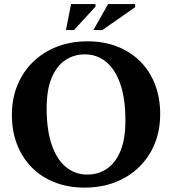

<svg xmlns="http://www.w3.org/2000/svg" viewBox="-20 -886 824 920"><path d="M399.5 -688Q477 -688 541 -663.2Q605 -638.5 651.2 -592.5Q697.5 -546.5 722.5 -482.2Q747.5 -418 747.5 -339.5Q747.5 -261 721 -196.5Q694.5 -132 646 -85Q597.5 -38 531.2 -12.5Q465 13 385.5 13Q307.5 13 243.5 -11.8Q179.5 -36.5 133.5 -82.5Q87.5 -128.5 62.2 -192.8Q37 -257 37 -335.5Q37 -414 63.8 -478.5Q90.5 -543 139 -590Q187.5 -637 253.8 -662.5Q320 -688 399.5 -688ZM397.5 -49.5Q451.5 -49.5 492.8 -77.8Q534 -106 557.5 -163.2Q581 -220.5 581 -308Q581 -413 556.5 -483.5Q532 -554 488.2 -589.8Q444.5 -625.5 387 -625.5Q333.5 -625.5 292 -597.2Q250.5 -569 227 -511.8Q203.5 -454.5 203.5 -367Q203.5 -262.5 228 -191.8Q252.5 -121 296.5 -85.2Q340.5 -49.5 397.5 -49.5ZM427.5 -742 498 -866.5H627.5V-851.5L470.5 -742ZM296 -742 320.5 -866.5H437.5V-854L334.5 -742Z"/></svg>

Font: Newsreader 24pt
Style: Bold
Weight: 700
Designer: Hugues Gentile
Foundry: Production Type
Version: Version 1.003